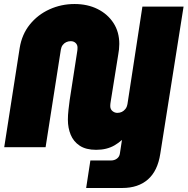

<svg xmlns="http://www.w3.org/2000/svg" viewBox="-20 -733 934 956"><path d="M459 13Q408 13 377 -7.5Q346 -28 332 -62Q318 -96 318 -137Q318 -159 321 -186.5Q324 -214 327 -235L364 -474Q365 -479 365.5 -484.5Q366 -490 366 -496Q366 -510 356.5 -519Q347 -528 332 -528Q320 -528 309.5 -523Q299 -518 292 -508.5Q285 -499 283 -486L207 0H1L78 -494Q89 -562 128.5 -611Q168 -660 226.5 -686.5Q285 -713 351 -713Q416 -713 466 -688Q516 -663 545 -618.5Q574 -574 574 -514Q574 -501 572.5 -487Q571 -473 569 -463L531 -226Q530 -221 529.5 -215.5Q529 -210 529 -205Q529 -189 540 -180Q551 -171 564 -171Q577 -171 587 -176Q597 -181 604.5 -190.5Q612 -200 614 -213L657 -139Q642 -102 615.5 -67Q589 -32 550.5 -9.5Q512 13 459 13ZM409 203 430 66H533Q550 66 562.5 56.5Q575 47 577 31L689 -700H894L778 33Q765 118 716.5 160.5Q668 203 589 203Z"/></svg>

Font: MuseoModerno Black
Style: Italic
Weight: 900
Italic angle: -9°
Designer: Pablo Cosgaya, Héctor Gatti, Marcela Romero, and the Authors of The MuseoModerno Project.
Foundry: Omnibus-Type Team
Version: Version 1.003